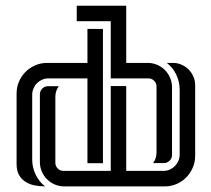

<svg xmlns="http://www.w3.org/2000/svg" viewBox="-20 -664 752 684"><path d="M209 0Q190.9 0 175 -6.8Q159.2 -13.7 147.5 -25.4Q135.7 -37.1 128.9 -53Q122.1 -68.8 122.1 -86.9V-328.1Q122.1 -339.8 130.6 -348.4Q139.2 -356.9 150.9 -356.9H189.5Q177.2 -340.3 177.2 -319.3V-84Q177.2 -72.3 185.8 -63.7Q194.3 -55.2 206.1 -55.2H374.5V-357.4H429.7V-55.2H562.5Q574.2 -55.2 584.7 -59.8Q595.2 -64.5 603 -72.3Q610.8 -80.1 615.5 -90.8Q620.1 -101.6 620.1 -113.3V-344.2Q620.1 -372.1 608.2 -397.5Q596.2 -422.9 574.2 -439.9H596.2Q612.3 -439.9 626.7 -433.6Q641.1 -427.2 651.9 -416.5Q662.6 -405.8 668.9 -391.1Q675.3 -376.5 675.3 -360.4V-108.9Q675.3 -86.4 666.7 -66.7Q658.2 -46.9 643.6 -32Q628.9 -17.1 609.1 -8.5Q589.4 0 566.9 0ZM291.5 -384.8H152.3Q140.6 -384.8 130.1 -380.1Q119.6 -375.5 111.8 -367.7Q104 -359.9 99.4 -349.1Q94.7 -338.4 94.7 -326.7V-95.7Q94.7 -67.9 106.7 -42.5Q118.7 -17.1 140.6 0Q121.1 0 102.8 -3.7Q84.5 -7.3 70.3 -16.6Q56.2 -25.9 47.6 -41Q39.1 -56.2 39.1 -79.6V-331.1Q39.1 -353.5 47.6 -373.3Q56.2 -393.1 71 -408Q85.9 -422.9 105.7 -431.4Q125.5 -439.9 147.9 -439.9H291.5V-561H346.7V-82.5H291.5ZM505.9 -439.9Q523.9 -439.9 539.8 -433.1Q555.7 -426.3 567.4 -414.6Q579.1 -402.8 585.9 -387Q592.8 -371.1 592.8 -353V-111.8Q592.8 -99.6 584 -91.3Q575.2 -83 563.5 -83H525.4Q537.6 -99.6 537.6 -120.6V-356Q537.6 -367.7 529.1 -376.2Q520.5 -384.8 508.8 -384.8H374.5V-588.4H253.4V-643.6H429.7V-439.9Z"/></svg>

Font: Isar CAT
Style: Regular
Weight: 400
Designer: Digitized by Peter Wiegel
Foundry: CAT-Fonts, Peter Wiegel
Version: Version 1.000; ttfautohint (v1.3)